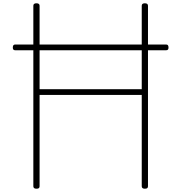

<svg xmlns="http://www.w3.org/2000/svg" viewBox="-20 -1135 1103 1169"><path d="M202 14Q183 14 183 -1V-1100Q183 -1108 188 -1111.5Q193 -1115 202 -1115Q221 -1115 221 -1100V-592H843V-1100Q843 -1108 848 -1111.5Q853 -1115 862 -1115Q881 -1115 881 -1100V-1Q881 6 877 10Q873 14 862 14Q843 14 843 -1V-557H221V-1Q221 6 217 10Q213 14 202 14ZM73 -829Q65 -829 61.5 -833Q58 -837 58 -845Q58 -855 61.5 -859.5Q65 -864 73 -864H991Q999 -864 1002.5 -859.5Q1006 -855 1006 -845Q1006 -837 1002.5 -833Q999 -829 991 -829Z"/></svg>

Font: Playwrite FR Moderne Thin
Style: Regular
Weight: 250
Version: Version 1.002